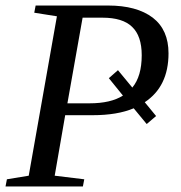

<svg xmlns="http://www.w3.org/2000/svg" viewBox="-25 -674 655 695"><path d="M211 -257 173 -38 280 -25 275 1H-5L0 -25L79 -38L181 -615L99 -628L104 -654H366Q470 -654 528 -610Q585 -566 585 -481Q585 -361 499 -304L540 -254L506 -225L459 -282Q400 -257 310 -257ZM299 -300Q376 -300 420 -328L369 -391L402 -420L454 -357Q488 -398 488 -474Q488 -544 453 -577Q419 -610 346 -610H274L219 -300Z"/></svg>

Font: Libra Serif Modern
Style: Italic
Weight: 400
Italic angle: -12°
Designer: Stefan Peev, Context Ltd
Foundry: Stefan Peev, Context Ltd
Version: Version 1.000